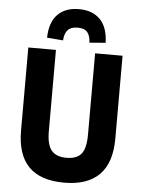

<svg xmlns="http://www.w3.org/2000/svg" viewBox="-62 -985 779 1045"><g transform="rotate(5 328.0 -463.0)"><path d="M328 11Q199 11 134.5 -54Q70 -119 70 -252V-705H221V-261Q221 -187 247 -156Q273 -125 328 -125Q386 -125 410.5 -156Q435 -187 435 -261V-705H585V-252Q585 -120 520 -54.5Q455 11 328 11ZM255 -760 167 -767Q169 -852 211 -894.5Q253 -937 327 -937Q401 -937 443 -894Q485 -851 487 -767L399 -760Q398 -796 382.5 -816Q367 -836 328 -836Q292 -836 274.5 -817Q257 -798 255 -760Z"/></g></svg>

Font: Nunito Sans 7pt Condensed ExtraBold
Style: Regular
Weight: 800
Width: 3
Designer: Vernon Adams
Foundry: Vernon Adams
Version: Version 3.101;gftools[0.9.27]